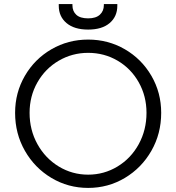

<svg xmlns="http://www.w3.org/2000/svg" viewBox="-20 -909 864 941"><path d="M412 -715Q510 -715 592 -667.5Q674 -620 722 -537.5Q770 -455 770 -356Q770 -254 722 -170Q674 -86 592 -37Q510 12 412 12Q314 12 232 -37Q150 -86 102 -170Q54 -254 54 -356Q54 -455 102 -537.5Q150 -620 232 -667.5Q314 -715 412 -715ZM412 -53Q490 -53 556 -93Q622 -133 660 -202.5Q698 -272 698 -356Q698 -438 660 -505.5Q622 -573 556.5 -611.5Q491 -650 412 -650Q334 -650 268 -611.5Q202 -573 163.5 -505.5Q125 -438 125 -356Q125 -272 163.5 -202.5Q202 -133 268 -93Q334 -53 412 -53ZM268 -881V-889H335V-883Q335 -854 354 -836.5Q373 -819 412 -819Q450 -819 469.5 -837Q489 -855 489 -884V-889H555V-881Q555 -828 517.5 -796Q480 -764 412 -764Q344 -764 306 -796Q268 -828 268 -881Z"/></svg>

Font: Museo Sans Light
Style: Regular
Weight: 300
Designer: Jos Buivenga
Foundry: Jos Buivenga & Rosetta Type Foundry (extension, remastering)
Version: Version 3.600;PS 1.000;hotconv 1.0.88;makeotf.lib2.5.647800;